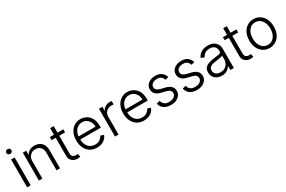

<svg xmlns="http://www.w3.org/2000/svg" viewBox="132 -2000 4900 3284"><g transform="rotate(-30 2582.0 -358.5)"><path d="M151 -548V2H81V-548ZM81 -651Q66 -666 66 -685Q66 -705 81 -718Q95 -732 116 -732Q138 -732 152 -718Q167 -705 167 -685Q167 -666 152 -651Q136 -637 116 -637Q97 -637 81 -651Z M313 2V-548H380V-462H381Q400 -504 441 -529Q482 -555 543 -555Q625 -555 679 -503Q731 -451 731 -353V2H662V-349Q662 -416 625 -454Q589 -493 527 -493Q464 -493 423 -452Q382 -412 382 -341V2Z M998 -488V-142Q998 -92 1022 -74Q1046 -56 1077 -56Q1092 -56 1098 -57L1116 -61L1131 0Q1124 3 1106 7Q1093 10 1072 10Q1036 10 1003 -5Q969 -22 949 -52Q928 -82 928 -127V-488H847V-548H928V-678H998V-548H1113V-488Z M1325 -23Q1269 -59 1238 -123Q1208 -186 1208 -270Q1208 -353 1238 -417Q1270 -483 1323 -518Q1378 -555 1449 -555Q1508 -555 1563 -526Q1617 -496 1650 -437Q1683 -377 1683 -285V-252H1277Q1279 -159 1328 -104Q1377 -49 1459 -49Q1517 -49 1552 -75Q1588 -100 1605 -139L1670 -118Q1650 -63 1596 -25Q1543 13 1459 13Q1382 13 1325 -23ZM1592 -404Q1570 -446 1534 -469Q1498 -493 1449 -493Q1400 -493 1363 -468Q1326 -444 1303 -402Q1282 -362 1277 -312H1613Q1613 -362 1592 -404Z M1884 -548V-464H1883Q1900 -505 1941 -530Q1982 -556 2035 -556Q2046 -556 2052 -555H2071V-486Q2067 -486 2053 -488Q2039 -490 2030 -490Q1968 -490 1926 -451Q1886 -412 1886 -352V2H1817V-548Z M2252 -23Q2196 -59 2165 -123Q2135 -186 2135 -270Q2135 -353 2165 -417Q2197 -483 2250 -518Q2305 -555 2376 -555Q2435 -555 2490 -526Q2544 -496 2577 -437Q2610 -377 2610 -285V-252H2204Q2206 -159 2255 -104Q2304 -49 2386 -49Q2444 -49 2479 -75Q2515 -100 2532 -139L2597 -118Q2577 -63 2523 -25Q2470 13 2386 13Q2309 13 2252 -23ZM2519 -404Q2497 -446 2461 -469Q2425 -493 2376 -493Q2327 -493 2290 -468Q2253 -444 2230 -402Q2209 -362 2204 -312H2540Q2540 -362 2519 -404Z M3011 -470Q2983 -495 2928 -495Q2875 -495 2840 -469Q2805 -444 2805 -403Q2805 -368 2828 -347Q2851 -327 2902 -313L2985 -293Q3124 -258 3124 -147Q3124 -102 3098 -64Q3071 -28 3025 -7Q2982 13 2918 13Q2838 13 2785 -23Q2732 -59 2717 -130L2783 -147Q2807 -48 2917 -48Q2979 -48 3016 -75Q3053 -104 3053 -145Q3053 -212 2966 -231L2877 -253Q2804 -270 2770 -307Q2735 -345 2735 -400Q2735 -444 2760 -481Q2786 -516 2829 -535Q2874 -555 2928 -555Q3006 -555 3050 -521Q3097 -485 3116 -424L3053 -407Q3039 -447 3011 -470Z M3524 -470Q3496 -495 3441 -495Q3388 -495 3353 -469Q3318 -444 3318 -403Q3318 -368 3341 -347Q3364 -327 3415 -313L3498 -293Q3637 -258 3637 -147Q3637 -102 3611 -64Q3584 -28 3538 -7Q3495 13 3431 13Q3351 13 3298 -23Q3245 -59 3230 -130L3296 -147Q3320 -48 3430 -48Q3492 -48 3529 -75Q3566 -104 3566 -145Q3566 -212 3479 -231L3390 -253Q3317 -270 3283 -307Q3248 -345 3248 -400Q3248 -444 3273 -481Q3299 -516 3342 -535Q3387 -555 3441 -555Q3519 -555 3563 -521Q3610 -485 3629 -424L3566 -407Q3552 -447 3524 -470Z M3833 -5Q3791 -25 3767 -62Q3743 -100 3743 -152Q3743 -208 3770 -239Q3796 -271 3845 -288Q3894 -305 3955 -312Q4025 -321 4059 -327Q4095 -335 4095 -363V-376Q4095 -432 4062 -463Q4031 -494 3969 -494Q3913 -494 3875 -469Q3838 -443 3823 -406L3758 -430Q3778 -478 3810 -504Q3843 -531 3884 -543Q3926 -555 3967 -555Q3996 -555 4033 -547Q4069 -538 4097 -518Q4128 -496 4145 -462Q4164 -427 4164 -370V2H4095V-84H4096Q4079 -49 4037 -17Q3993 15 3925 15Q3876 15 3833 -5ZM4019 -69Q4057 -92 4075 -128Q4095 -166 4095 -209V-282Q4090 -277 4064 -271Q4036 -263 4008 -260Q3966 -254 3955 -253Q3887 -244 3849 -221Q3812 -199 3812 -150Q3812 -101 3846 -74Q3879 -48 3933 -48Q3983 -48 4019 -69Z M4416 -488V-142Q4416 -92 4440 -74Q4464 -56 4495 -56Q4510 -56 4516 -57L4534 -61L4549 0Q4542 3 4524 7Q4511 10 4490 10Q4454 10 4421 -5Q4387 -22 4367 -52Q4346 -82 4346 -127V-488H4265V-548H4346V-678H4416V-548H4531V-488Z M4742 -23Q4688 -58 4656 -123Q4626 -188 4626 -270Q4626 -355 4656 -418Q4687 -482 4742 -519Q4796 -555 4868 -555Q4940 -555 4995 -519Q5050 -482 5081 -418Q5111 -355 5111 -270Q5111 -188 5081 -123Q5049 -58 4995 -23Q4940 13 4868 13Q4796 13 4742 -23ZM4963 -79Q5002 -110 5022 -159Q5042 -211 5042 -270Q5042 -330 5022 -382Q5001 -432 4963 -463Q4924 -493 4868 -493Q4813 -493 4774 -463Q4736 -432 4715 -382Q4695 -330 4695 -270Q4695 -211 4715 -159Q4735 -110 4774 -79Q4813 -49 4868 -49Q4924 -49 4963 -79Z"/></g></svg>

Font: Sinter Normal
Style: Regular
Weight: 350
Foundry: Adobe & rsms
Version: Version 1.000